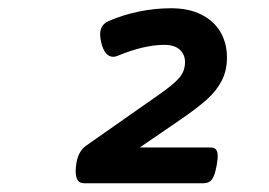

<svg xmlns="http://www.w3.org/2000/svg" viewBox="-20 -671 640 456"><path d="M519 -534.2Q519 -502.9 506.3 -478.8Q493.7 -454.6 470.9 -434.3Q448.2 -414.1 409.7 -387.7L312 -320.8H478.5Q488.3 -320.8 492.7 -316.2Q497.1 -311.5 497.1 -299.8Q497.1 -293 494.6 -278.3Q490.2 -253.9 483.4 -244.9Q476.6 -235.8 463.9 -235.8H179.2Q159.7 -235.8 159.7 -264.6Q159.7 -274.4 161.6 -284.7Q166.5 -312 184.1 -324.7L353.5 -443.4Q391.6 -469.7 405.5 -485.8Q419.4 -502 419.4 -523.4Q419.4 -542 406.7 -553.2Q394 -564.5 370.6 -564.5Q322.3 -564.5 259.8 -538.6Q253.4 -536.1 249 -536.1Q229 -536.1 220.7 -568.8Q217.8 -580.6 217.8 -589.4Q217.8 -612.3 238.3 -621.1Q272 -635.7 310.1 -643.6Q348.1 -651.4 386.2 -651.4Q428.2 -651.4 458 -636.5Q487.8 -621.6 503.4 -595.2Q519 -568.8 519 -534.2Z"/></svg>

Font: Courier Prime Sans
Style: Bold Italic
Weight: 700
Italic angle: -10°
Designer: Alan Dague-Greene
Foundry: Quote-Unquote Apps
Version: Version 3.020